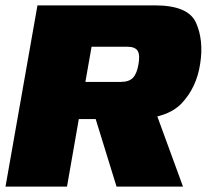

<svg xmlns="http://www.w3.org/2000/svg" viewBox="-32 -695 776 715"><path d="M-11.5 0H217.5L261.5 -251.5H460.5Q589.5 -251.5 645 -310.8Q700.5 -370 713.5 -458Q727 -544.5 698.2 -609.8Q669.5 -675 545 -675H107.5ZM402 0H649.5L533 -318.5L306 -311ZM286 -390 309 -521H441Q472 -521 481 -505Q490 -489 483.5 -455Q478 -421.5 463.5 -405.8Q449 -390 418 -390Z"/></svg>

Font: Anybody Black
Style: Italic
Weight: 900
Italic angle: -10°
Designer: Tyler Finck
Foundry: Etcetera Type Company
Version: Version 1.113;gftools[0.9.25]